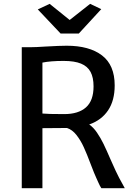

<svg xmlns="http://www.w3.org/2000/svg" viewBox="-20 -992 707 1012"><path d="M241.7 -971.7 347.2 -886.7 455.1 -971.7 513.7 -943.8 395.5 -815.4H299.3L179.2 -942.4ZM637.7 0H514.2Q506.8 -10.7 498 -30.8L487.3 -54.7Q478 -74.2 458.5 -125.5Q438 -180.2 421.6 -216.1Q405.3 -252 383.1 -280.3Q360.8 -308.6 333 -317.4Q304.2 -316.4 203.6 -316.4V0H94.7V-743.2H142.1Q168.5 -743.2 218.8 -746.6Q296.9 -751 331.5 -751Q450.7 -751 517.6 -700Q584.5 -648.9 584.5 -542Q584.5 -461.9 549.6 -410.2Q514.6 -358.4 450.2 -335.9Q472.2 -320.8 491.2 -293Q510.3 -265.1 525.6 -233.6Q541 -202.1 562.5 -151.9Q592.8 -83 607.9 -54.7Q624 -24.4 637.7 0ZM318.4 -390.6Q393.1 -390.6 433.1 -426Q473.1 -461.4 473.1 -536.6Q473.1 -583.5 457.3 -613Q441.4 -642.6 407 -656.7Q372.6 -670.9 315.4 -670.9Q247.1 -670.9 203.6 -662.1V-393.6Q229.5 -390.6 318.4 -390.6Z"/></svg>

Font: Merriweather Sans
Style: Regular
Weight: 400
Designer: Eben Sorkin
Foundry: Eben Sorkin
Version: Version 1.006; ttfautohint (v1.4.1) -l 6 -r 50 -G 0 -x 11 -H